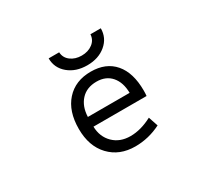

<svg xmlns="http://www.w3.org/2000/svg" viewBox="-148 -966 1296 1205"><g transform="rotate(-30 500.0 -363.5)"><path d="M350.6 -227.5Q352.5 -153.3 399.9 -106.4Q447.3 -59.6 523.4 -59.6Q598.6 -59.6 679.7 -102.5L703.1 -33.2Q614.3 11.7 517.6 11.7Q403.3 11.7 333.5 -62Q263.7 -135.7 263.7 -260.7Q263.7 -388.7 329.6 -461.9Q395.5 -535.2 507.8 -535.2Q617.2 -535.2 677.2 -465.3Q737.3 -395.5 737.3 -265.6Q737.3 -243.2 735.4 -227.5ZM350.6 -297.9H653.3Q652.3 -374 613.8 -418.5Q575.2 -462.9 507.8 -462.9Q436.5 -462.9 395 -418Q353.5 -373 350.6 -297.9ZM321.3 -739.3H397.5Q399.4 -699.2 431.6 -674.8Q463.9 -650.4 510.7 -650.4Q557.6 -650.4 589.8 -674.8Q622.1 -699.2 624 -739.3H699.2Q699.2 -669.9 646 -625Q592.8 -580.1 510.7 -580.1Q428.7 -580.1 375 -625Q321.3 -669.9 321.3 -739.3Z"/></g></svg>

Font: Gen Shin Gothic Monospace Regular
Style: Regular
Weight: 400
Designer: [Source Han Sans]
Ryoko NISHIZUKA  (kana & ideographs); Paul D. Hunt (Latin, Greek & Cyrillic); Wenlong ZHANG  (bopomofo
Version: Version 1.002.20150607